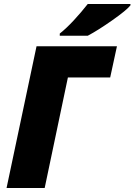

<svg xmlns="http://www.w3.org/2000/svg" viewBox="-20 -947 677 967"><path d="M164 -714H569L535 -557H322L205 0H13ZM281 -778Q314 -804 352 -845Q390 -886 422 -927H637V-920Q617 -895 545 -844.5Q473 -794 422 -767H281Z"/></svg>

Font: Noto Sans Display Black
Style: Italic
Weight: 900
Italic angle: -12°
Designer: Monotype Design team
Foundry: Monotype Imaging Inc.
Version: Version 1.000